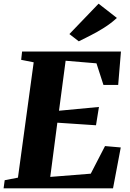

<svg xmlns="http://www.w3.org/2000/svg" viewBox="-32 -1023 704 1043"><path d="M-12.5 0 -6.5 -44 65.5 -58 151 -684.5 83 -698 88 -743H625L610 -561.5H530L492 -679L324.5 -693L288.5 -421.5L505.5 -442L489.5 -342.5L279.5 -356.5L241 -62L461 -79.5L538.5 -229.5L624 -222L582 0ZM396 -798.5 345 -838 503.5 -1003 603 -925.5Q569.5 -895 532.5 -871.8Q495.5 -848.5 460.2 -830.8Q425 -813 396 -798.5Z"/></svg>

Font: Merriweather 48pt Black
Style: Italic
Weight: 900
Italic angle: -7.8°
Version: Version 2.101